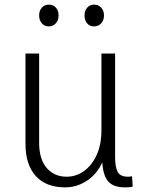

<svg xmlns="http://www.w3.org/2000/svg" viewBox="-20 -800 615 829"><path d="M421 -121H431Q407 -56 361 -23.5Q315 9 261 9Q179 9 134.5 -40Q90 -89 90 -179V-569H149V-183Q149 -113 181.5 -75Q214 -37 268 -37Q308 -37 342 -61Q376 -85 397 -130Q418 -175 418 -240V-569H477V-121Q477 -79 488 -58Q499 -37 533 -37Q537 -37 541.5 -37.5Q546 -38 550 -39L553 6Q544 8 535.5 8.5Q527 9 519 9Q465 9 443 -22Q421 -53 421 -121ZM191 -686Q172 -686 160.5 -699.5Q149 -713 149 -733Q149 -754 160.5 -767Q172 -780 191 -780Q210 -780 221.5 -767Q233 -754 233 -733Q233 -713 221 -699.5Q209 -686 191 -686ZM386 -686Q367 -686 356 -699.5Q345 -713 345 -733Q345 -754 356.5 -767Q368 -780 386 -780Q405 -780 417 -767Q429 -754 429 -733Q429 -713 417 -699.5Q405 -686 386 -686Z"/></svg>

Font: Yaldevi ExtraLight Light
Style: Regular
Weight: 300
Version: Version 1.100